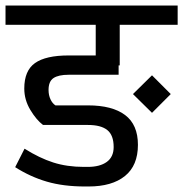

<svg xmlns="http://www.w3.org/2000/svg" viewBox="-30 -667 664 696"><path d="M614 -647V-577H404V-430H400V-396H219Q182 -396 164 -384Q146 -372 146 -341Q146 -322 153 -307Q160 -292 171 -285H289Q377 -285 423.5 -250Q470 -215 470 -142Q470 -67 423 -29Q376 9 291 9H278Q200 9 140 -8.5Q80 -26 25 -61L59 -128Q113 -94 163 -78Q213 -62 274 -62H288Q332 -62 357 -80Q382 -98 382 -134Q382 -177 359 -195.5Q336 -214 289 -214H126Q102 -232 80 -268.5Q58 -305 58 -346Q58 -411 97 -438.5Q136 -466 219 -466H317V-577H-10V-647ZM521 -394 589 -326 521 -258 452 -326Z"/></svg>

Font: Biryani
Style: Regular
Weight: 400
Designer: Dan Reynolds and Mathieu Réguer
Foundry: Dan Reynolds and Mathieu Réguer
Version: Version 1.004; ttfautohint (v1.1) -l 5 -r 5 -G 72 -x 0 -D la